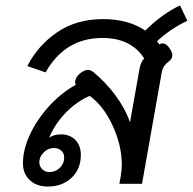

<svg xmlns="http://www.w3.org/2000/svg" viewBox="-20 -673 706 703"><path d="M576 -514Q589 -514 601 -496Q611 -482 611 -470Q611 -458 597 -447Q576 -432 572 -407L500 0H417L422 -27Q426 -55 426 -69Q426 -141 392 -214Q358 -287 308 -322Q259 -300 220 -259.5Q181 -219 160 -169Q178 -181 203 -181Q236 -181 256 -160.5Q276 -140 276 -106Q276 -54 242 -22Q208 10 155 10Q114 10 89 -13.5Q64 -37 64 -75Q64 -125 89.5 -180Q115 -235 159 -283.5Q203 -332 258 -363Q255 -366 255 -373Q255 -380 260 -389Q265 -398 274 -405Q289 -417 302 -417Q312 -417 322 -409Q367 -372 403 -323.5Q439 -275 456 -225L491 -422Q496 -447 508 -459Q460 -534 355 -534Q218 -534 147 -408L80 -431Q119 -507 189.5 -555Q260 -603 357 -603Q450 -603 512 -561Q573 -622 639 -653L666 -597Q603 -567 555 -522L564 -510Q568 -514 576 -514ZM124 -79Q124 -64 134.5 -53.5Q145 -43 161 -43Q183 -43 199 -58.5Q215 -74 215 -96Q215 -112 204.5 -121.5Q194 -131 177 -131Q156 -131 140 -115Q124 -99 124 -79Z"/></svg>

Font: Niramit
Style: Italic
Weight: 400
Italic angle: -10°
Version: Version 1.000; ttfautohint (v1.6)